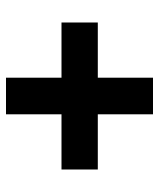

<svg xmlns="http://www.w3.org/2000/svg" viewBox="35 -607 530 640"><g transform="rotate(-90 300.0 -287.0)"><path d="M55 -226V-347H239V-532H361V-347H545V-226H361V-42H239V-226Z"/></g></svg>

Font: Geist Mono
Style: Bold
Weight: 700
Monospace: yes
Designer: Basement.studio, Andrés Briganti, Mateo Zaragoza
Foundry: Basement.studio, Vercel, Andrés Briganti, Guido Ferreyra, Mateo Zaragoza
Version: Version 1.500; ttfautohint (v1.8.4.7-5d5b)